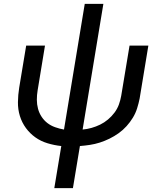

<svg xmlns="http://www.w3.org/2000/svg" viewBox="-20 -755 840 990"><path d="M260 215 296 -2Q259 -6 224.5 -16.5Q190 -27 162 -47Q134 -67 113.5 -95Q93 -123 82.5 -157Q72 -191 72.5 -228.5Q73 -266 79 -303L115 -520H212L174 -289Q170 -265 170 -241Q170 -217 176 -194.5Q182 -172 194.5 -153Q207 -134 224.5 -120.5Q242 -107 264.5 -99Q287 -91 310 -87L417 -735H513L406 -87Q429 -89 452 -95.5Q475 -102 496.5 -112.5Q518 -123 537 -139Q556 -155 570.5 -174.5Q585 -194 593 -216Q601 -238 605 -261L648 -520H745L700 -247Q695 -222 687 -196.5Q679 -171 665 -148Q651 -125 632.5 -104.5Q614 -84 591.5 -68Q569 -52 544.5 -40Q520 -28 495 -20Q470 -12 444 -8Q418 -4 392 -2L356 215Z"/></svg>

Font: Iosevka Aile Medium Oblique
Style: Regular
Weight: 500
Italic angle: -9°
Designer: Belleve Invis
Foundry: Belleve Invis
Version: Version 31.1.0; ttfautohint (v1.8.4)